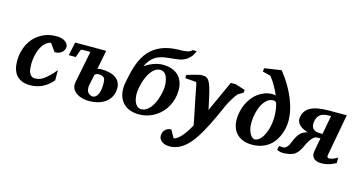

<svg xmlns="http://www.w3.org/2000/svg" viewBox="-95 -1162 3393 1814"><g transform="rotate(15 1601.0 -255.5)"><path d="M450.2 -425.8Q450.2 -417 445.8 -403.8Q441.4 -390.6 430.4 -378.4Q419.4 -366.2 400.9 -357.7Q382.3 -349.1 354 -349.1L298.8 -426.8Q270.5 -420.4 250 -403.3Q229.5 -386.2 215.3 -363.3Q201.2 -340.3 192.1 -314Q183.1 -287.6 178.2 -263.2Q173.3 -238.8 171.6 -219Q169.9 -199.2 169.9 -189Q169.9 -166 171.9 -143.3Q173.8 -120.6 180.9 -102.5Q188 -84.5 201.9 -73.2Q215.8 -62 240.2 -62Q258.8 -62 277.8 -67.4Q296.9 -72.8 319.1 -87.4Q341.3 -102.1 367.9 -127.7Q394.5 -153.3 428.2 -193.8V-94.2Q407.7 -69.8 384.3 -50.3Q360.8 -30.8 333.7 -16.8Q306.6 -2.9 275.6 4.6Q244.6 12.2 209 12.2Q163.1 12.2 129.9 -1.5Q96.7 -15.1 75.2 -40Q53.7 -64.9 43.5 -100.1Q33.2 -135.3 33.2 -178.2Q33.2 -243.2 53.5 -301.5Q73.7 -359.9 112.5 -404.1Q151.4 -448.2 207.3 -474.1Q263.2 -500 335 -500Q364.7 -500 386.5 -492.9Q408.2 -485.8 422.4 -474.9Q436.5 -463.9 443.4 -450.9Q450.2 -438 450.2 -425.8Z M877 -175.8Q877 -195.8 875.2 -210.7Q873.5 -225.6 866.5 -235.6Q859.4 -245.6 845.7 -250.7Q832 -255.9 808.1 -255.9Q800.3 -255.9 790 -251.2Q779.8 -246.6 772.9 -242.2Q772.5 -238.8 771 -232.2Q769.5 -225.6 767.8 -216.8Q766.1 -208 763.9 -197.8Q761.7 -187.5 759.8 -177.2Q754.4 -153.3 749 -125Q748 -119.1 748.5 -113.8Q749 -108.4 749 -104Q749 -82 757.6 -68.8Q766.1 -55.7 776.6 -48.8Q787.1 -42 796.4 -40Q805.7 -38.1 807.1 -38.1Q825.2 -38.1 838.4 -49.1Q851.6 -60.1 860.1 -78.6Q868.7 -97.2 872.8 -122.3Q877 -147.5 877 -175.8ZM1014.2 -174.8Q1014.2 -127 995.8 -91.8Q977.5 -56.6 946.5 -33.7Q915.5 -10.7 873.8 0.7Q832 12.2 785.2 12.2Q752.4 12.2 721.9 4.6Q691.4 -2.9 667.7 -17.8Q644 -32.7 629.9 -54.9Q615.7 -77.1 615.7 -106Q615.7 -111.8 616.7 -118.7Q617.7 -125.5 619.1 -132.8L680.2 -439H603Q595.2 -439 590.6 -436.3Q585.9 -433.6 583 -423.8L559.1 -356.9H490.7L518.1 -487.8H821.8L785.2 -301.8Q794.9 -305.2 804.4 -306.6Q814 -308.1 820.8 -308.1Q868.2 -308.1 904.3 -298.8Q940.4 -289.6 964.8 -272.2Q989.3 -254.9 1001.7 -230.2Q1014.2 -205.6 1014.2 -174.8Z M1443.8 -313Q1443.8 -325.2 1442.4 -339.8Q1440.9 -354.5 1437.3 -369.4Q1433.6 -384.3 1427.7 -398.2Q1421.9 -412.1 1413.1 -422.9Q1404.3 -433.6 1392.1 -440.2Q1379.9 -446.8 1363.8 -446.8Q1336.9 -446.8 1314.7 -432.1Q1292.5 -417.5 1274.9 -393.8Q1257.3 -370.1 1243.9 -340.3Q1230.5 -310.5 1221.7 -279.8Q1212.9 -249 1208.5 -220.5Q1204.1 -191.9 1204.1 -170.9Q1204.1 -152.3 1207.5 -129.9Q1210.9 -107.4 1219.7 -87.6Q1228.5 -67.9 1243.9 -54.4Q1259.3 -41 1282.7 -41Q1310.1 -41 1332.5 -55.4Q1355 -69.8 1373 -93Q1391.1 -116.2 1404.3 -145.5Q1417.5 -174.8 1426.3 -205.1Q1435.1 -235.4 1439.5 -263.7Q1443.8 -292 1443.8 -313ZM1648.9 -706.1Q1632.8 -666 1611.1 -642.3Q1589.4 -618.7 1564 -605.7Q1538.6 -592.8 1510 -587.6Q1481.4 -582.5 1452.1 -580.1Q1428.7 -577.6 1405.3 -575.4Q1381.8 -573.2 1358.6 -568.6Q1335.4 -564 1313.2 -555.4Q1291 -546.9 1270.8 -532Q1250.5 -517.1 1232.2 -494.4Q1213.9 -471.7 1198.7 -439Q1217.8 -451.7 1239 -462.9Q1260.3 -474.1 1282.5 -482.4Q1304.7 -490.7 1328.1 -495.4Q1351.6 -500 1375 -500Q1421.4 -500 1459.2 -487.3Q1497.1 -474.6 1523.7 -450Q1550.3 -425.3 1564.7 -388.9Q1579.1 -352.5 1579.1 -305.2Q1579.1 -261.7 1568.6 -221.2Q1558.1 -180.7 1538.8 -145.5Q1519.5 -110.4 1491.9 -81.3Q1464.4 -52.2 1430.4 -31.5Q1396.5 -10.7 1356.7 0.7Q1316.9 12.2 1272.9 12.2Q1226.6 12.2 1188.7 -1.2Q1150.9 -14.6 1124.3 -40Q1097.7 -65.4 1083.3 -102.3Q1068.8 -139.2 1068.8 -186Q1068.8 -219.2 1075.9 -252.4Q1083 -285.6 1089.8 -317.9Q1107.9 -406.7 1139.4 -473.9Q1170.9 -541 1220.2 -585.9Q1269.5 -630.9 1338.4 -653.3Q1407.2 -675.8 1500 -675.8Q1508.8 -675.8 1524.7 -676.5Q1540.5 -677.2 1557.1 -680.4Q1573.7 -683.6 1587.9 -689.7Q1602.1 -695.8 1607.9 -706.1Z M2127.9 -412.1Q2122.1 -406.2 2110.8 -390.9Q2099.6 -375.5 2087.6 -356.2Q2075.7 -336.9 2064.2 -316.4Q2052.7 -295.9 2045.9 -280.8Q2035.2 -256.8 2020.3 -222.9Q2005.4 -189 1987.1 -149.9Q1968.8 -110.8 1947.5 -68.6Q1926.3 -26.4 1902.8 14.2Q1877.9 57.6 1849.4 96.7Q1820.8 135.7 1787.6 165Q1754.4 194.3 1715.8 211.7Q1677.2 229 1631.8 229Q1601.6 229 1581.3 221.2Q1561 213.4 1548.8 201.7Q1536.6 189.9 1531.7 176.8Q1526.9 163.6 1526.9 152.8Q1526.9 140.6 1530.8 126.5Q1534.7 112.3 1544.2 99.9Q1553.7 87.4 1569.1 79.1Q1584.5 70.8 1607.9 69.8L1650.9 146Q1718.8 131.3 1801.8 -21Q1800.8 -26.9 1796.9 -46.9Q1793 -66.9 1787.4 -95.7Q1781.7 -124.5 1774.7 -159.4Q1767.6 -194.3 1759.8 -230Q1752.4 -264.2 1746.1 -298.8Q1739.7 -333.5 1734.4 -361.3Q1729 -389.2 1724.6 -406.5Q1720.2 -423.8 1716.8 -423.8L1610.8 -432.1V-462.9Q1616.7 -464.8 1627.9 -468.5Q1639.2 -472.2 1653.3 -476.3Q1667.5 -480.5 1682.6 -484.6Q1697.8 -488.8 1711.7 -492.2Q1725.6 -495.6 1736.6 -497.8Q1747.6 -500 1752.9 -500Q1769.5 -500 1783.4 -497.8Q1797.4 -495.6 1809.3 -486.1Q1821.3 -476.6 1831.8 -456.8Q1842.3 -437 1853 -401.9Q1857.9 -384.8 1863.8 -361.6Q1869.6 -338.4 1875.5 -311.8Q1881.3 -285.2 1887.7 -256.3Q1894 -227.5 1899.9 -198.2L2037.1 -500H2085L2179.7 -470.2V-443.8Z M2518.1 -292Q2518.1 -315.4 2516.6 -334.7Q2515.1 -354 2512.7 -370.8Q2510.3 -387.7 2506.6 -402.8Q2502.9 -418 2498 -433.1Q2492.7 -437.5 2486.3 -441.2Q2480 -444.8 2468.8 -444.8Q2434.1 -444.8 2406.7 -420.9Q2379.4 -397 2360.6 -359.4Q2341.8 -321.8 2331.8 -275.9Q2321.8 -230 2321.8 -186Q2321.8 -145.5 2330.1 -118.2Q2338.4 -90.8 2349.6 -74Q2360.8 -57.1 2372.6 -50Q2384.3 -43 2391.1 -43Q2408.7 -43 2424.8 -53Q2440.9 -63 2455.1 -80.3Q2469.2 -97.7 2480.7 -121.6Q2492.2 -145.5 2500.5 -173.1Q2508.8 -200.7 2513.4 -231.2Q2518.1 -261.7 2518.1 -292ZM2656.7 -294.9Q2656.7 -266.6 2651.4 -232.9Q2646 -199.2 2633.3 -165Q2620.6 -130.9 2599.6 -98.9Q2578.6 -66.9 2547.9 -42.2Q2517.1 -17.6 2475.1 -2.7Q2433.1 12.2 2378.9 12.2Q2329.6 12.2 2292.5 -2.2Q2255.4 -16.6 2230.2 -42.2Q2205.1 -67.9 2192.4 -103.5Q2179.7 -139.2 2179.7 -182.1Q2179.7 -221.7 2188.5 -260.5Q2197.3 -299.3 2213.6 -334.7Q2230 -370.1 2253.7 -400.4Q2277.3 -430.7 2307.1 -452.6Q2336.9 -474.6 2372.3 -487.3Q2407.7 -500 2447.8 -500Q2450.2 -500 2454.1 -499.3Q2458 -498.5 2462.4 -497.8Q2466.8 -497.1 2470.9 -496.3Q2475.1 -495.6 2478 -495.1Q2459 -540.5 2434.6 -583Q2410.2 -625.5 2380.9 -662.1L2301.8 -682.1L2305.7 -715.8L2470.7 -740.2Q2490.2 -715.8 2511.7 -685.3Q2533.2 -654.8 2554 -619.6Q2574.7 -584.5 2593.3 -545.4Q2611.8 -506.3 2626 -465.1Q2640.1 -423.8 2648.4 -380.9Q2656.7 -337.9 2656.7 -294.9Z M3012.2 -441.9Q2988.3 -441.9 2968.3 -437.7Q2948.2 -433.6 2933.1 -423.6Q2918 -413.6 2907.7 -397.5Q2897.5 -381.3 2893.1 -357.9Q2887.2 -328.6 2891.6 -309.6Q2896 -290.5 2907.5 -279.1Q2918.9 -267.6 2935.3 -263.2Q2951.7 -258.8 2970.2 -258.8H2999L3033.2 -441.9ZM3200.2 -27.8Q3186 -20.5 3171.1 -13.2Q3156.2 -5.9 3139.2 -0.2Q3122.1 5.4 3102.1 8.8Q3082 12.2 3057.1 12.2Q3032.7 12.2 3015.4 6.3Q2998 0.5 2986.8 -9.3Q2975.6 -19 2970.2 -32.2Q2964.8 -45.4 2964.8 -60.1Q2964.8 -63.5 2965.8 -72Q2966.8 -80.6 2968.8 -92Q2970.7 -103.5 2973.1 -116.9Q2975.6 -130.4 2978 -143.6Q2983.4 -174.8 2991.2 -212.9H2966.8Q2956.5 -212.9 2949.7 -211.4Q2942.9 -210 2938.5 -207.8Q2934.1 -205.6 2930.9 -202.9Q2927.7 -200.2 2924.8 -198.2Q2908.2 -184.1 2897.5 -169.2Q2886.7 -154.3 2878.4 -138.9Q2870.1 -123.5 2863.5 -108.2Q2856.9 -92.8 2848.9 -77.6Q2840.8 -62.5 2830.1 -47.9Q2819.3 -33.2 2803.2 -19Q2792 -9.3 2774.9 -3.2Q2757.8 2.9 2740.7 6.3Q2723.6 9.8 2708.5 11Q2693.4 12.2 2686 12.2Q2672.9 12.2 2661.4 10Q2649.9 7.8 2641.6 4.9Q2631.8 1.5 2624 -2.9L2631.8 -42Q2645.5 -40.5 2658.2 -40Q2668.9 -39.6 2679.7 -40.8Q2690.4 -42 2695.8 -45.9Q2706.5 -54.7 2713.9 -64.2Q2721.2 -73.7 2726.1 -83.3Q2731 -92.8 2734.6 -102.3Q2738.3 -111.8 2742.2 -121.1Q2746.6 -130.9 2751.7 -142.1Q2756.8 -153.3 2763.4 -164.6Q2770 -175.8 2778.3 -187Q2786.6 -198.2 2797.9 -208Q2807.1 -216.3 2823.7 -224.4Q2840.3 -232.4 2858.9 -237.8Q2833.5 -245.1 2812 -256.1Q2790.5 -267.1 2775.6 -282.2Q2760.7 -297.4 2754.2 -316.4Q2747.6 -335.4 2752 -358.9Q2758.3 -392.6 2775.9 -416.7Q2793.5 -440.9 2824.2 -456.8Q2855 -472.7 2899.7 -480.2Q2944.3 -487.8 3004.9 -487.8H3174.8L3100.1 -83Q3096.2 -64.9 3102.1 -57.9Q3107.9 -50.8 3120.1 -50.8Q3135.3 -50.8 3157.7 -59.6Q3180.2 -68.4 3200.2 -81.1Z"/></g></svg>

Font: Charis SIL Cyr
Style: Bold Italic
Weight: 700
Italic angle: -11°
Foundry: SIL International
Version: Version 5.000